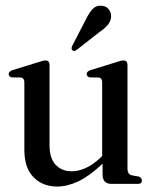

<svg xmlns="http://www.w3.org/2000/svg" viewBox="-20 -657 538 686"><path d="M67 -122V-362.5Q67 -378 54.5 -380L21.5 -380.5Q11 -383.5 11 -392.5Q11 -401.5 25 -406.5L117.5 -435Q134.5 -441 142.5 -441Q157 -441 157 -424.5V-138.5Q157 -91 179 -68Q201 -45 236.5 -45Q260 -45 285.8 -56.5Q311.5 -68 339 -93.5L345 -99.5V-362.5Q345 -378 333.5 -380L300.5 -380.5Q289.5 -383.5 289.5 -392.5Q289.5 -401.5 303.5 -406.5L396 -435Q412.5 -441 421 -441Q435.5 -441 435.5 -424.5V-55Q435.5 -34 451.5 -30.5L476.5 -26Q487 -21.5 487 -12Q487 0 473 0H378.5Q346.5 0 346.5 -33.5V-72Q299.5 -28 260.2 -9.2Q221 9.5 184 9.5Q132.5 9.5 99.8 -23.8Q67 -57 67 -122ZM286 -586Q298 -611 311 -624.8Q324 -638.5 343.5 -636.5Q360.5 -635 369.2 -622.8Q378 -610.5 377 -596.5Q375.5 -580 364.5 -567.2Q353.5 -554.5 335.5 -542.5L253 -478Q243.5 -472 238 -478Q233 -483 238.5 -494Z"/></svg>

Font: Fraunces 144pt S050
Style: Regular
Weight: 400
Version: Version 1.000; ttfautohint (v1.8.3)